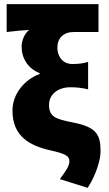

<svg xmlns="http://www.w3.org/2000/svg" viewBox="-20 -716 524 924"><path d="M402 188C446 120 464 48 464 12C464 -68 444 -104 334 -126C246 -143 216 -154 216 -212C216 -260 257 -296 318 -296C346 -296 372 -294 404 -286V-418C376 -410 357 -408 328 -408C278 -408 256 -449 256 -486C256 -532 285 -562 335 -562H454V-696H12V-562C64 -568 88 -570 120 -572C96 -552 84 -518 84 -492C84 -436 114 -386 171 -364V-360C100 -334 40 -266 40 -184C40 -60 122 -15 224 8C294 24 314 34 314 60C314 85 294 110 268 146Z"/></svg>

Font: Giro Sans Black
Style: Regular
Weight: 900
Designer: Paul D. Hunt
Foundry: Adobe Systems Incorporated
Version: Version 1.000;PS 1.0;hotconv 1.0.88;makeotf.lib2.5.647800